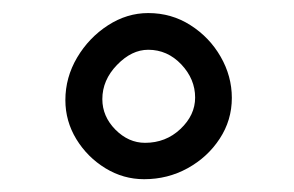

<svg xmlns="http://www.w3.org/2000/svg" viewBox="-20 -833 450 294"><path d="M335 -683.1Q335 -648.9 316.4 -620.6Q297.9 -592.3 267.3 -575.4Q236.8 -558.6 200.7 -558.6Q168.9 -558.6 141.4 -575.4Q113.8 -592.3 96.9 -619.9Q80.1 -647.5 80.1 -679.7Q80.1 -714.4 98.1 -744.9Q116.2 -775.4 145.3 -794.2Q174.3 -813 207 -813Q242.7 -813 271.7 -794.4Q300.8 -775.9 317.9 -746.1Q335 -716.3 335 -683.1ZM278.8 -683.6Q278.8 -711.9 257.6 -734.4Q236.3 -756.8 207 -756.8Q181.6 -756.8 159.2 -733.6Q136.7 -710.4 136.7 -681.2Q136.7 -654.8 156.7 -634.5Q176.8 -614.3 202.1 -614.3Q233.9 -614.3 256.3 -635.5Q278.8 -656.7 278.8 -683.6Z"/></svg>

Font: Mikhak-DS2-FD Medium
Style: Regular
Weight: 500
Designer: Amin Abedi
Version: Version 3.4